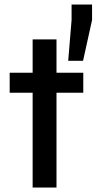

<svg xmlns="http://www.w3.org/2000/svg" viewBox="-20 -833 429 853"><path d="M125 0V-421H23V-510H125V-658H231V-510H350V-421H231V0ZM283 -563 298 -744V-813H389V-744L349 -563Z"/></svg>

Font: Saira Thin Medium
Style: Regular
Weight: 500
Version: Version 1.101